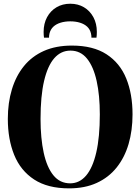

<svg xmlns="http://www.w3.org/2000/svg" viewBox="-20 -998 753 1030"><path d="M350.5 12.5Q236 12.5 163.2 -35Q90.5 -82.5 56.2 -166.8Q22 -251 22 -360Q22 -446.5 43.8 -518.5Q65.5 -590.5 108.2 -643.2Q151 -696 215.5 -724.8Q280 -753.5 365.5 -753.5Q479.5 -753.5 551.5 -706.8Q623.5 -660 657.2 -577Q691 -494 691 -384.5Q691 -298 669.8 -225.5Q648.5 -153 605.8 -99.5Q563 -46 499.2 -16.8Q435.5 12.5 350.5 12.5ZM356.5 -14.5Q406.5 -14.5 442 -56.2Q477.5 -98 496.5 -180.5Q515.5 -263 515.5 -384.5Q515.5 -486.5 498.5 -563.5Q481.5 -640.5 446.8 -683.5Q412 -726.5 358 -726.5Q307 -726.5 271.2 -685.8Q235.5 -645 216.5 -563.8Q197.5 -482.5 197.5 -360Q197.5 -256.5 214.5 -178.5Q231.5 -100.5 266.5 -57.5Q301.5 -14.5 356.5 -14.5ZM357 -978Q398.5 -978 430.5 -959Q462.5 -940 481 -905.8Q499.5 -871.5 499.5 -827Q499.5 -817 499 -810.5Q498.5 -804 497.5 -796H470.5Q470.5 -801 470 -806.8Q469.5 -812.5 468 -818.5Q463 -840.5 447.8 -854.8Q432.5 -869 409.2 -876.2Q386 -883.5 357 -883.5Q328 -883.5 304.8 -876.2Q281.5 -869 266.2 -854.8Q251 -840.5 245.5 -818.5Q244 -812.5 243.5 -806.8Q243 -801 243 -796H216Q215 -804 214.5 -810.5Q214 -817 214 -827Q214 -871.5 232.5 -905.8Q251 -940 283.2 -959Q315.5 -978 357 -978Z"/></svg>

Font: Merriweather 144pt
Style: Bold
Weight: 700
Version: Version 2.100